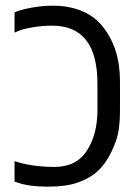

<svg xmlns="http://www.w3.org/2000/svg" viewBox="-20 -660 496 689"><path d="M329.6 -359.4Q330.1 -567.9 167 -567.9Q130.9 -567.9 96.2 -561.8Q61.5 -555.7 46.9 -549.3L32.2 -543V-615.2Q48.8 -624 89.4 -631.8Q129.9 -639.6 170.9 -639.6Q211.9 -639.6 246.6 -629.9Q309.1 -612.3 345.7 -568.4Q410.6 -489.7 410.6 -369.1V-262.2Q410.6 -195.3 396.7 -156Q382.8 -116.7 364.5 -87.4Q346.2 -58.1 321.5 -38.1Q296.9 -18.1 256.8 -4.2Q216.8 9.8 151.1 9.8Q85.4 9.8 45.9 -3.9L32.2 -8.3V-81.5Q96.2 -61 175.3 -61Q254.4 -61 292 -119.6Q329.6 -178.2 329.6 -263.7Z"/></svg>

Font: OpenSansHebrew-Regular
Style: Regular
Weight: 400
Foundry: Ascender Corporation, Yanek Iontef
Version: Version 2.001;PS 002.001;hotconv 1.0.70;makeotf.lib2.5.58329